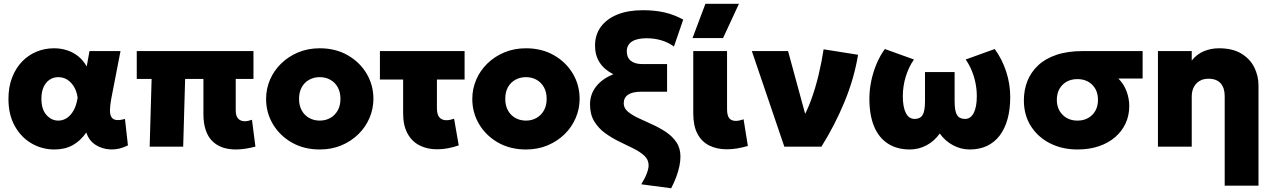

<svg xmlns="http://www.w3.org/2000/svg" viewBox="-20 -790 6858 1034"><path d="M273 15Q206 15 149.8 -17.8Q93.5 -50.5 59.5 -111.5Q25.5 -172.5 25.5 -257.5Q25.5 -321.5 45 -372Q64.5 -422.5 98.2 -457.8Q132 -493 176.2 -511.5Q220.5 -530 271 -530Q308.5 -530 341.8 -519Q375 -508 401.8 -486.5Q428.5 -465 447 -432L462 -515H629L579.5 -260Q572.5 -222 572.2 -196.8Q572 -171.5 580.5 -158.8Q589 -146 606.8 -143.8Q624.5 -141.5 653 -149.5L669 -7Q622.5 16.5 576 14.8Q529.5 13 493.8 -10.5Q458 -34 445 -76.5Q413 -31 371.2 -8Q329.5 15 273 15ZM294 -140.5Q318.5 -140.5 339.8 -154.2Q361 -168 376.5 -195.5Q392 -223 398 -264.5Q395.5 -282.5 389.8 -298.8Q384 -315 374.8 -328.8Q365.5 -342.5 353.5 -352.8Q341.5 -363 326.8 -368.8Q312 -374.5 294.5 -374.5Q267.5 -374.5 246.8 -360.5Q226 -346.5 214.5 -320.5Q203 -294.5 203 -258.5Q203 -201 230.2 -170.8Q257.5 -140.5 294 -140.5Z M1250 15Q1210 15 1178 3.8Q1146 -7.5 1123 -30.5Q1100 -53.5 1087.8 -89.8Q1075.5 -126 1075.5 -176.5V-365H977L966.5 0H786L796.5 -365H716.5V-515H1345V-365H1249.5V-194.5Q1249.5 -164.5 1263 -150.8Q1276.5 -137 1298 -137Q1307 -137 1316.8 -139.2Q1326.5 -141.5 1337 -145L1355.5 -0.5Q1327.5 7 1300.8 11Q1274 15 1250 15Z M1702 15Q1617 15 1551.8 -22.2Q1486.5 -59.5 1449.8 -121.2Q1413 -183 1413 -257.5Q1413 -311.5 1434 -360.5Q1455 -409.5 1493.8 -447.5Q1532.5 -485.5 1585.5 -507.8Q1638.5 -530 1702 -530Q1787 -530 1852.2 -492.8Q1917.5 -455.5 1954.2 -393.8Q1991 -332 1991 -257.5Q1991 -204 1970 -154.8Q1949 -105.5 1910.2 -67.5Q1871.5 -29.5 1818.8 -7.2Q1766 15 1702 15ZM1702 -140.5Q1733.5 -140.5 1758.8 -154.8Q1784 -169 1798.8 -195.2Q1813.5 -221.5 1813.5 -257.5Q1813.5 -293.5 1799 -319.8Q1784.5 -346 1759.2 -360.2Q1734 -374.5 1702 -374.5Q1670 -374.5 1644.5 -360.2Q1619 -346 1604.8 -319.8Q1590.5 -293.5 1590.5 -257.5Q1590.5 -221.5 1605 -195.2Q1619.5 -169 1645 -154.8Q1670.5 -140.5 1702 -140.5Z M2334 14Q2281 14 2239.8 -6.8Q2198.5 -27.5 2174.8 -70.8Q2151 -114 2151 -180V-361.5H2026V-515H2482V-361.5H2333V-208.5Q2333 -172.5 2346.8 -157.5Q2360.5 -142.5 2384.5 -142.5Q2394 -142.5 2404.2 -144.8Q2414.5 -147 2425.5 -150.5L2450.5 -7Q2420 3.5 2390.8 8.8Q2361.5 14 2334 14Z M2812.5 15Q2727.5 15 2662.2 -22.2Q2597 -59.5 2560.2 -121.2Q2523.5 -183 2523.5 -257.5Q2523.5 -311.5 2544.5 -360.5Q2565.5 -409.5 2604.2 -447.5Q2643 -485.5 2696 -507.8Q2749 -530 2812.5 -530Q2897.5 -530 2962.8 -492.8Q3028 -455.5 3064.8 -393.8Q3101.5 -332 3101.5 -257.5Q3101.5 -204 3080.5 -154.8Q3059.5 -105.5 3020.8 -67.5Q2982 -29.5 2929.2 -7.2Q2876.5 15 2812.5 15ZM2812.5 -140.5Q2844 -140.5 2869.2 -154.8Q2894.5 -169 2909.2 -195.2Q2924 -221.5 2924 -257.5Q2924 -293.5 2909.5 -319.8Q2895 -346 2869.8 -360.2Q2844.5 -374.5 2812.5 -374.5Q2780.5 -374.5 2755 -360.2Q2729.5 -346 2715.2 -319.8Q2701 -293.5 2701 -257.5Q2701 -221.5 2715.5 -195.2Q2730 -169 2755.5 -154.8Q2781 -140.5 2812.5 -140.5Z M3594.5 224 3433.5 202.5Q3454 169 3463.5 143.5Q3473 118 3473 100.5Q3473 70 3450.2 48.8Q3427.5 27.5 3391.5 9.8Q3355.5 -8 3315.2 -27.5Q3275 -47 3239 -73Q3203 -99 3180.2 -136.5Q3157.5 -174 3157.5 -228Q3157.5 -282 3190.2 -324Q3223 -366 3283 -390Q3184.5 -440.5 3184.5 -544Q3184.5 -603 3216 -645.8Q3247.5 -688.5 3305 -711.8Q3362.5 -735 3442 -735Q3507 -735 3559 -723Q3611 -711 3659.5 -684.5L3609.5 -539.5Q3579.5 -561.5 3542 -572.8Q3504.5 -584 3462 -584Q3410 -584 3382.8 -566Q3355.5 -548 3355.5 -513.5Q3355.5 -480.5 3377 -462.8Q3398.5 -445 3438.5 -445H3572.5V-296H3432Q3386 -296 3362.5 -280Q3339 -264 3339 -233.5Q3339 -208 3361 -189.2Q3383 -170.5 3417.8 -154.2Q3452.5 -138 3491.8 -120.2Q3531 -102.5 3565.8 -79.5Q3600.5 -56.5 3622.5 -24.5Q3644.5 7.5 3644.5 53.5Q3644.5 77 3638.8 105Q3633 133 3621.8 163.2Q3610.5 193.5 3594.5 224Z M3894.5 14Q3840 14 3799.2 -6.5Q3758.5 -27 3736 -69.8Q3713.5 -112.5 3713.5 -179.5V-515H3895.5V-202.5Q3895.5 -167.5 3907.5 -153.2Q3919.5 -139 3942 -139Q3951.5 -139 3962.2 -141.2Q3973 -143.5 3984.5 -147.5L4007.5 -4Q3977 5 3948.8 9.5Q3920.5 14 3894.5 14ZM3709.5 -585 3779 -769.5H3959.5L3874 -585Z M4204 0 4029 -515H4224L4337 -100L4294.5 -137Q4324 -186 4347.8 -250.8Q4371.5 -315.5 4388.5 -386.8Q4405.5 -458 4415.5 -524.5L4601 -495Q4580 -367 4527.5 -240.2Q4475 -113.5 4403.5 0Z M4880 15Q4810.5 15 4761.5 -16.8Q4712.5 -48.5 4687.2 -109.5Q4662 -170.5 4662 -258.5Q4662 -306 4672 -353.8Q4682 -401.5 4700.5 -445.8Q4719 -490 4745.5 -526L4902 -469.5Q4887.5 -449 4876.5 -425.8Q4865.5 -402.5 4857.8 -377.2Q4850 -352 4846 -325.2Q4842 -298.5 4842 -271.5Q4842 -214.5 4858.2 -182Q4874.5 -149.5 4905.5 -149.5Q4935.5 -149.5 4948.5 -170.5Q4961.5 -191.5 4961.5 -245V-402H5121V-245Q5121 -191.5 5134 -170.5Q5147 -149.5 5177 -149.5Q5192.5 -149.5 5204.2 -157.8Q5216 -166 5224 -181.8Q5232 -197.5 5236.2 -220Q5240.5 -242.5 5240.5 -271.5Q5240.5 -308 5233.5 -342.8Q5226.5 -377.5 5213.2 -409.8Q5200 -442 5180.5 -469.5L5337 -526Q5376.5 -472 5398.5 -405.2Q5420.5 -338.5 5420.5 -267.5Q5420.5 -201 5406 -148.8Q5391.5 -96.5 5363.8 -60Q5336 -23.5 5295.5 -4.2Q5255 15 5202 15Q5155.5 15 5113 -7.5Q5070.5 -30 5041 -71Q5012 -30 4969.8 -7.5Q4927.5 15 4880 15Z M5782.5 15Q5700.5 15 5635.2 -18Q5570 -51 5532 -110.5Q5494 -170 5494 -249.5Q5494 -305.5 5513 -353.5Q5532 -401.5 5570.8 -438Q5609.5 -474.5 5669.8 -494.8Q5730 -515 5813 -515H6133.5V-367H6003Q6033.5 -336 6047.5 -297.2Q6061.5 -258.5 6061.5 -218.5Q6061.5 -168.5 6042 -126Q6022.5 -83.5 5986 -51.8Q5949.5 -20 5898 -2.5Q5846.5 15 5782.5 15ZM5783 -140.5Q5815 -140.5 5839.8 -154.2Q5864.5 -168 5878.8 -193Q5893 -218 5893 -252Q5893 -303 5862 -333.5Q5831 -364 5782 -364Q5750 -364 5725.2 -350.5Q5700.5 -337 5686 -312Q5671.5 -287 5671.5 -253Q5671.5 -202.5 5702.8 -171.5Q5734 -140.5 5783 -140.5Z M6575.5 210V-273Q6575.5 -316.5 6553.8 -341.2Q6532 -366 6488 -366Q6460 -366 6439.8 -353.8Q6419.5 -341.5 6408.8 -320Q6398 -298.5 6398 -270V0H6216V-515H6398V-464Q6425.5 -498.5 6463.5 -514.2Q6501.5 -530 6544.5 -530Q6618 -530 6665 -501.5Q6712 -473 6734.8 -427.2Q6757.5 -381.5 6757.5 -330V210Z"/></svg>

Font: Geologica Roman ExtraBold
Style: Regular
Weight: 800
Designer: Sindre Bremnes, Frode Helland
Foundry: Monokrom Skriftforlag AS
Version: Version 1.010;gftools[0.9.28]